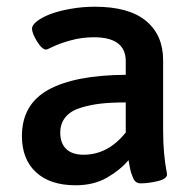

<svg xmlns="http://www.w3.org/2000/svg" viewBox="-20 -550 585 577"><path d="M265.1 -529.8Q367.2 -529.8 418.7 -487.3Q470.2 -444.8 470.2 -369.1V-160.2Q470.2 -120.1 473.1 -89.6Q476.1 -59.1 479 -43.9Q481.9 -28.8 481.9 -25.9Q481.9 -12.2 453.6 -5.6Q425.3 1 402.8 1Q395 1 389.2 -2.9Q383.3 -6.8 379.4 -16.6Q375.5 -26.4 373.8 -31.5Q372.1 -36.6 369.4 -51.5Q366.7 -66.4 366.2 -68.8Q341.3 -39.1 301.5 -16.1Q261.7 6.8 207 6.8Q130.9 6.8 88.4 -32.2Q45.9 -71.3 45.9 -141.1Q45.9 -236.3 125.5 -280.3Q205.1 -324.2 357.9 -325.2V-366.2Q357.9 -438 262.2 -438Q225.6 -438 192.4 -428.7Q159.2 -419.4 140.1 -410.2Q121.1 -400.9 119.1 -400.9Q106.4 -400.9 91.3 -425.5Q76.2 -450.2 76.2 -463.9Q76.2 -474.6 91.3 -486.3Q106.4 -498 131.3 -507.6Q156.2 -517.1 191.9 -523.4Q227.5 -529.8 265.1 -529.8ZM357.9 -242.2Q315.4 -242.2 284.2 -238.8Q252.9 -235.4 222.9 -226.3Q192.9 -217.3 177 -198.2Q161.1 -179.2 161.1 -150.9Q161.1 -119.6 179 -102.3Q196.8 -85 231 -85Q304.7 -85 357.9 -151.9Z"/></svg>

Font: Asap Symbol
Style: Regular
Weight: 900
Designer: Tania Quindós, Elena González Miranda, Marcela Romero, Pablo Cosgaya
Foundry: Omnibus-Type
Version: Version 1.000;PS 001.000;hotconv 1.0.70;makeotf.lib2.5.58329